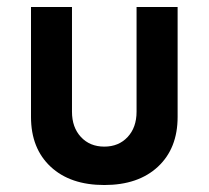

<svg xmlns="http://www.w3.org/2000/svg" viewBox="-20 -520 598 550"><path d="M68.8 -185V-500H186.2V-200Q186.2 -155 211.9 -127.5Q237.5 -100 278.8 -100Q320 -100 345.6 -127.5Q371.2 -155 371.2 -200V-500H488.8V-185Q488.8 -95 432.5 -42.5Q376.2 10 278.8 10Q181.2 10 125 -42.5Q68.8 -95 68.8 -185Z"/></svg>

Font: Now Medium
Style: Regular
Weight: 500
Designer: Alfredo Marco Pradil
Foundry: Alfredo Marco Pradil
Version: Version 1.002;PS 001.002;hotconv 1.0.88;makeotf.lib2.5.64775